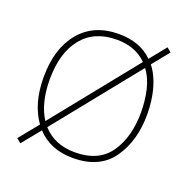

<svg xmlns="http://www.w3.org/2000/svg" viewBox="-108 -661 791 795"><g transform="rotate(20 287.5 -264.0)"><path d="M86 -264Q86 -381 139.5 -447Q193 -513 292 -513Q374 -513 424 -463L128 -95Q86 -160 86 -264ZM488 -264Q488 -155 439.5 -85Q391 -15 286 -15Q197 -15 144 -74L441 -443Q466 -409 477 -363Q488 -317 488 -264ZM515 -264Q515 -324 501 -376Q487 -428 458 -465L518 -539L499 -555L441 -483Q386 -538 292 -538Q182 -538 120.5 -464Q59 -390 59 -264Q59 -148 112 -74L43 11L62 27L128 -54Q187 10 286 10Q404 10 459.5 -69Q515 -148 515 -264Z"/></g></svg>

Font: Noto Sans UI Thin
Style: Regular
Weight: 250
Designer: Monotype Design Team
Foundry: Monotype Imaging Inc.
Version: Version 1.901